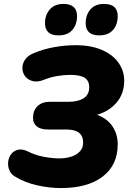

<svg xmlns="http://www.w3.org/2000/svg" viewBox="-20 -946 668 977"><path d="M290 11Q233 11 171 -2.5Q109 -16 59 -46Q37 -58 28 -79Q19 -100 21.5 -122.5Q24 -145 37 -162Q50 -179 72 -184Q94 -189 123 -175Q160 -156 204 -148Q248 -140 283 -140Q312 -140 339.5 -148Q367 -156 385 -174Q403 -192 403 -221Q403 -287 318 -287H224Q187 -287 167.5 -302.5Q148 -318 148 -346Q148 -384 171 -406Q194 -428 234 -428H329Q377 -428 405.5 -446Q434 -464 434 -502Q434 -535 411 -550Q388 -565 337 -565Q306 -565 270.5 -559Q235 -553 206 -541Q173 -527 148 -533Q123 -539 109 -556.5Q95 -574 94 -597.5Q93 -621 107.5 -642.5Q122 -664 153 -676Q200 -696 255.5 -706Q311 -716 363 -716Q444 -716 499.5 -691.5Q555 -667 583.5 -626Q612 -585 612 -536Q612 -470 574 -425Q536 -380 474 -362Q525 -343 552 -303.5Q579 -264 579 -211Q579 -106 502.5 -47.5Q426 11 290 11ZM485 -766Q416 -766 416 -828Q416 -870 440 -898Q464 -926 509 -926Q579 -926 579 -864Q579 -821 555 -793.5Q531 -766 485 -766ZM278 -766Q209 -766 209 -828Q209 -870 233.5 -898Q258 -926 303 -926Q372 -926 372 -864Q372 -821 348 -793.5Q324 -766 278 -766Z"/></svg>

Font: Nunito Black
Style: Italic
Weight: 900
Italic angle: -9°
Designer: Vernon Adams
Foundry: Vernon Adams
Version: Version 3.601; ttfautohint (v1.8.2.53-6de2)